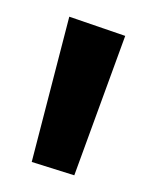

<svg xmlns="http://www.w3.org/2000/svg" viewBox="-20 -653 181 230"><path d="M63 -633 130 -610 69 -443 18 -459Z"/></svg>

Font: GFS Neohellenic Rg
Style: Regular
Weight: 400
Designer: Takis Katsoulidis and George D. Matthiopoulos
Foundry: Takis Katsoulidis and George D. Matthiopoulos
Version: Version 1.0